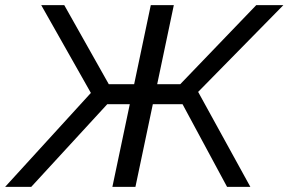

<svg xmlns="http://www.w3.org/2000/svg" viewBox="-62 -730 1127 750"><path d="M-42 0 293 -367 99 -710H189L363 -401H462L527 -710H617L552 -401H642L939 -710H1045L712 -371L916 0H825L651 -323H535L467 0H377L445 -323H357L60 0Z"/></svg>

Font: Raleway-v4020 Medium
Style: Italic
Weight: 500
Italic angle: -12°
Designer: Matt McInerney, Pablo Impallari, Rodrigo Fuenzalida
Foundry: Matt McInerney, Pablo Impallari, Rodrigo Fuenzalida
Version: Version 4.020;PS 004.020;hotconv 1.0.88;makeotf.lib2.5.64775